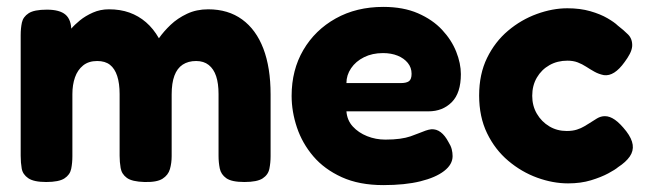

<svg xmlns="http://www.w3.org/2000/svg" viewBox="-20 -519 1885 557"><path d="M114 9Q78 9 62 -2Q46 -13 43 -30Q40 -47 40 -67V-417Q40 -437 43.5 -453.5Q47 -470 63 -480.5Q79 -491 116 -491Q153 -491 170 -476.5Q187 -462 187 -429L174 -418Q176 -423 186 -435Q196 -447 212 -460Q228 -473 249.5 -482.5Q271 -492 296 -492Q329 -492 355.5 -482.5Q382 -473 403.5 -454.5Q425 -436 441 -408Q455 -428 475 -447Q495 -466 522.5 -479Q550 -492 584 -492Q642 -492 682.5 -462.5Q723 -433 744 -378Q765 -323 765 -245V-66Q765 -47 761.5 -29.5Q758 -12 742 -1.5Q726 9 689 9Q652 9 636.5 -2Q621 -13 617.5 -30.5Q614 -48 614 -67V-246Q614 -277 607 -298Q600 -319 585.5 -330.5Q571 -342 549 -342Q526 -342 510 -331.5Q494 -321 486 -299.5Q478 -278 478 -245V-66Q478 -46 473 -28.5Q468 -11 451.5 -0.5Q435 10 399 9Q363 8 348 -3Q333 -14 330 -31.5Q327 -49 327 -67V-246Q327 -277 320 -298.5Q313 -320 299 -331Q285 -342 262 -342Q237 -342 221 -329Q205 -316 197.5 -294.5Q190 -273 190 -246V-66Q190 -46 186.5 -29Q183 -12 167 -1.5Q151 9 114 9Z M1092 18Q1022 18 971.5 -5Q921 -28 889 -65.5Q857 -103 841.5 -149Q826 -195 826 -241Q826 -316 860 -374Q894 -432 954 -465.5Q1014 -499 1092 -499Q1150 -499 1192.5 -480.5Q1235 -462 1262.5 -432.5Q1290 -403 1303.5 -369Q1317 -335 1317 -304Q1317 -249 1290.5 -222.5Q1264 -196 1223 -196H985Q987 -170 1003.5 -152Q1020 -134 1045 -124Q1070 -114 1098 -114Q1122 -114 1140 -116.5Q1158 -119 1171 -123.5Q1184 -128 1195 -132.5Q1206 -137 1214.5 -140Q1223 -143 1231 -144Q1246 -145 1258.5 -135.5Q1271 -126 1281 -107Q1288 -96 1290.5 -86Q1293 -76 1293 -66Q1293 -42 1268.5 -23Q1244 -4 1199.5 7Q1155 18 1092 18ZM985 -278H1143Q1159 -278 1166.5 -283.5Q1174 -289 1174 -305Q1174 -323 1163 -336.5Q1152 -350 1133.5 -357.5Q1115 -365 1091 -365Q1060 -365 1036 -353Q1012 -341 998.5 -321Q985 -301 985 -278Z M1628 13Q1584 13 1538.5 -3.5Q1493 -20 1454.5 -52.5Q1416 -85 1393 -132.5Q1370 -180 1370 -242Q1370 -304 1393 -351Q1416 -398 1454 -430Q1492 -462 1537.5 -478.5Q1583 -495 1626 -495Q1663 -495 1692.5 -486.5Q1722 -478 1742.5 -466Q1763 -454 1772 -445Q1789 -432 1802 -419Q1815 -406 1814 -385Q1813 -374 1807 -362.5Q1801 -351 1792 -339Q1762 -297 1732 -301Q1717 -304 1704.5 -311Q1692 -318 1680.5 -325.5Q1669 -333 1656 -338Q1643 -343 1626 -343Q1597 -343 1574 -330Q1551 -317 1537.5 -294Q1524 -271 1524 -241Q1524 -212 1537.5 -189Q1551 -166 1573.5 -152.5Q1596 -139 1624 -139Q1641 -139 1653.5 -143Q1666 -147 1675 -152.5Q1684 -158 1689 -161Q1701 -169 1712 -175.5Q1723 -182 1735 -182Q1749 -182 1764 -171.5Q1779 -161 1797 -138Q1813 -117 1815.5 -99Q1818 -81 1807 -65Q1796 -49 1773 -34Q1765 -27 1744.5 -16Q1724 -5 1694.5 4Q1665 13 1628 13Z"/></svg>

Font: Fredoka SemiBold
Style: Regular
Weight: 600
Designer: Ben Nathan
Foundry: Milena B. Brandão, Ben Nathan
Version: Version 2.001